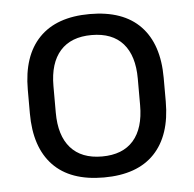

<svg xmlns="http://www.w3.org/2000/svg" viewBox="-43 -544 606 601"><g transform="rotate(-5 260.0 -244.0)"><path d="M260 12.5Q155 12.5 100.8 -44.2Q46.5 -101 46.5 -207.5V-282Q46.5 -388 101 -444.5Q155.5 -501 260 -501Q365 -501 419.2 -444.5Q473.5 -388 473.5 -282V-207.5Q473.5 -101 419.2 -44.2Q365 12.5 260 12.5ZM260 -53.5Q325 -53.5 358.8 -92Q392.5 -130.5 392.5 -203V-286.5Q392.5 -358.5 358.8 -396.8Q325 -435 260 -435Q195.5 -435 161.5 -396.8Q127.5 -358.5 127.5 -286.5V-203Q127.5 -130.5 161.5 -92Q195.5 -53.5 260 -53.5Z"/></g></svg>

Font: Anek Devanagari Medium
Style: Regular
Weight: 400
Version: Version 1.003